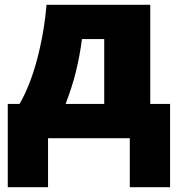

<svg xmlns="http://www.w3.org/2000/svg" viewBox="-20 -573 737 796"><path d="M603 -553.2V-142.1H685.1V203.1H518.1V0H179.2V203.1H12.2V-142.1H61Q104 -215.8 133.3 -325Q162.6 -434.1 172.9 -553.2ZM412.1 -411.1H319.8Q310.5 -339.8 294.9 -276.6Q279.3 -213.4 252 -142.1H412.1Z"/></svg>

Font: Open Sans ExtraBold
Style: Regular
Weight: 800
Designer: Monotype Design Team
Foundry: Monotype Imaging Inc.
Version: Version 3.003; ttfautohint (v1.8.4)